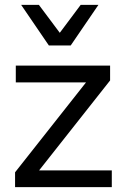

<svg xmlns="http://www.w3.org/2000/svg" viewBox="-20 -770 514 790"><path d="M312 -750H385L271 -583H181L67 -750H140L226 -635ZM440 0H42V-61L334 -431H45V-500H433V-439L141 -69H440Z"/></svg>

Font: CBA Beacon Sans
Style: Regular
Weight: 400
Designer: Wei Huang
Foundry: Wei Huang
Version: Version 1.002